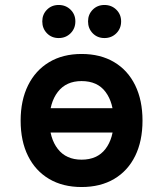

<svg xmlns="http://www.w3.org/2000/svg" viewBox="-20 -740 656 772"><path d="M118 -207V-305H498V-207ZM308 12Q232.5 12 177.5 -20.5Q122.5 -53 92.8 -112.8Q63 -172.5 63 -255Q63 -336.5 92.8 -396.8Q122.5 -457 177.5 -490Q232.5 -523 308 -523Q384 -523 439 -490.2Q494 -457.5 523.5 -397.2Q553 -337 553 -255Q553 -173 523.5 -113Q494 -53 439 -20.5Q384 12 308 12ZM308 -98Q371 -98 404 -141Q437 -184 437 -255Q437 -326.5 404.5 -370.2Q372 -414 308 -414Q246 -414 212.5 -370.5Q179 -327 179 -255Q179 -184 212.5 -141Q246 -98 308 -98ZM216 -587Q187.5 -587 168.8 -606.2Q150 -625.5 150 -654Q150 -682 168.8 -701Q187.5 -720 216 -720Q244.5 -720 263.8 -701Q283 -682 283 -654Q283 -625.5 263.8 -606.2Q244.5 -587 216 -587ZM400 -587Q371.5 -587 352.8 -606.2Q334 -625.5 334 -654Q334 -682 352.8 -701Q371.5 -720 400 -720Q428.5 -720 447.8 -701Q467 -682 467 -654Q467 -625.5 447.8 -606.2Q428.5 -587 400 -587Z"/></svg>

Font: Overpass Mono
Style: Bold
Weight: 700
Monospace: yes
Designer: Delve Withrington, Dave Bailey
Foundry: Delve Fonts LLC
Version: Version 4.000